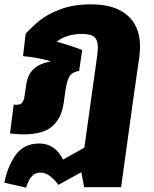

<svg xmlns="http://www.w3.org/2000/svg" viewBox="-47 -607 710 883"><path d="M597 -394Q597 -372 594 -348L563 -130L545 0L510 254H340L327 185L222 243Q200 215 180.5 201Q161 187 139 187Q118 187 105.5 198Q93 209 87 221Q81 233 73 256L-27 233Q-13 160 24.5 106.5Q62 53 134 53Q206 53 243 127L341 72L351 0L400 -351Q403 -374 403 -389Q403 -423 386.5 -437Q370 -451 329 -451Q260 -451 213 -415Q268 -401 331 -377L317 -281Q285 -276 273 -256.5Q261 -237 254 -191L246 -134Q236 -64 194 -26.5Q152 11 61 11Q45 11 -1 7L16 -126Q21 -125 28 -125Q47 -125 55 -135Q63 -145 66 -166L74 -219Q80 -262 106 -288Q132 -314 187 -325Q131 -342 59 -349L71 -452Q101 -485 135.5 -513Q170 -541 230 -564Q290 -587 371 -587Q482 -587 539.5 -536Q597 -485 597 -394Z"/></svg>

Font: FiraGO Heavy
Style: Italic
Weight: 900
Italic angle: -8°
Designer: bBox Type GmbH
Foundry: bBox Type GmbH
Version: Version 1.001